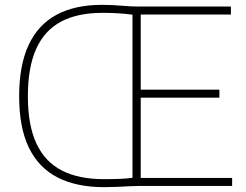

<svg xmlns="http://www.w3.org/2000/svg" viewBox="-20 -767 1013 792"><path d="M409 5Q295.5 5 217.5 -35Q139.5 -75 99.2 -157.8Q59 -240.5 59 -370Q59 -497.5 98 -581.2Q137 -665 213 -706Q289 -747 400 -747Q442.5 -747 481.2 -743.5Q520 -740 551.5 -740H932.5V-707H560.5V-33H937.5V0H558Q538.5 0 514.2 1.2Q490 2.5 463.2 3.8Q436.5 5 409 5ZM408 -28Q446 -28 475 -29.2Q504 -30.5 526.5 -33.5V-706.5Q496 -710.5 466.5 -712.2Q437 -714 402.5 -714Q300 -714 231.8 -677.8Q163.5 -641.5 129.2 -565.2Q95 -489 95 -370Q95 -250 130.5 -174.5Q166 -99 235.5 -63.5Q305 -28 408 -28ZM556.5 -364V-397H885V-364Z"/></svg>

Font: Encode Sans SC Condensed Thin Thin
Style: Regular
Weight: 250
Version: Version 3.002